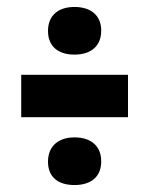

<svg xmlns="http://www.w3.org/2000/svg" viewBox="-20 -588 429 552"><path d="M194 -431C241 -431 271 -455 271 -500C271 -543 242 -568 194 -568C148 -568 118 -544 118 -499C118 -455 147 -431 194 -431ZM41 -251H348V-373H41ZM194 -56C241 -56 271 -79 271 -124C271 -168 242 -193 194 -193C148 -193 118 -168 118 -123C118 -79 147 -56 194 -56Z"/></svg>

Font: Bricolage Grotesque 10pt Condensed ExtraBold
Style: Regular
Weight: 800
Width: 3
Designer: Mathieu Triay
Foundry: Atelier Triay
Version: Version 1.000;gftools[0.9.29]